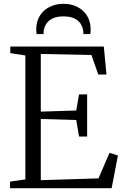

<svg xmlns="http://www.w3.org/2000/svg" viewBox="-20 -987 650 1007"><path d="M113 -46V-696L34 -708.5V-743H524.5L538.5 -596H495.5L459.5 -698.5L194 -704V-401.5L380 -407.5L394.5 -492H437V-271H394.5L380 -357.5L194 -363V-42L496.5 -51.5L554.5 -185.5L598.5 -171.5L565.5 0H32.5V-34.5ZM313 -967Q354.5 -967 386.8 -950.2Q419 -933.5 437.2 -903.2Q455.5 -873 455.5 -833Q455.5 -827.5 455 -821.5Q454.5 -815.5 453.5 -808.5H417.5Q417.5 -812.5 417.2 -817.2Q417 -822 416 -827Q413.5 -845.5 402.8 -862.5Q392 -879.5 370.2 -890.2Q348.5 -901 313 -901Q277.5 -901 255.8 -890.2Q234 -879.5 223.2 -862.5Q212.5 -845.5 209.5 -827Q209 -822 208.8 -817.2Q208.5 -812.5 208.5 -808.5H172Q171 -815.5 170.5 -821.5Q170 -827.5 170 -833Q170 -873 188.2 -903.2Q206.5 -933.5 238.8 -950.2Q271 -967 313 -967Z"/></svg>

Font: Merriweather 60pt Light
Style: Regular
Weight: 300
Version: Version 2.100